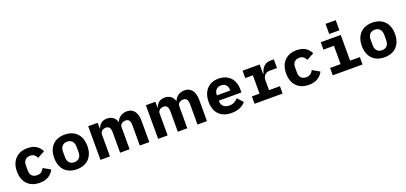

<svg xmlns="http://www.w3.org/2000/svg" viewBox="26 -1774 5948 2815"><g transform="rotate(-20 3000.0 -366.5)"><path d="M60 -258Q60 -383 129.5 -455.5Q199 -528 320 -528Q401 -528 453.5 -495Q506 -462 535 -402L421 -340Q406 -373 382.5 -391.5Q359 -410 320 -410Q270 -410 242 -380.5Q214 -351 214 -300V-216Q214 -164 242 -135Q270 -106 322 -106Q362 -106 387.5 -124.5Q413 -143 431 -178L543 -114Q514 -55 459 -21.5Q404 12 321 12Q199 12 129.5 -60Q60 -132 60 -258Z M641 -258Q641 -341 672 -402Q703 -463 761.5 -495.5Q820 -528 900 -528Q980 -528 1038.5 -495.5Q1097 -463 1128 -402Q1159 -341 1159 -258Q1159 -175 1128 -114Q1097 -53 1038.5 -20.5Q980 12 900 12Q820 12 761.5 -20.5Q703 -53 672 -114Q641 -175 641 -258ZM1006 -217V-299Q1006 -356 978 -387Q950 -418 900 -418Q850 -418 822 -387Q794 -356 794 -299V-217Q794 -160 822 -129Q850 -98 900 -98Q950 -98 978 -129Q1006 -160 1006 -217Z M1269 -525H1417V-436H1423Q1438 -482 1473.5 -509.5Q1509 -537 1564 -537Q1618 -537 1656 -510Q1694 -483 1711 -431H1714Q1729 -477 1772.5 -507Q1816 -537 1874 -537Q1950 -537 1990.5 -482.5Q2031 -428 2031 -329V0H1883V-317Q1883 -368 1865.5 -392.5Q1848 -417 1811 -417Q1775 -417 1749.5 -397Q1724 -377 1724 -340V0H1576V-317Q1576 -368 1558 -392.5Q1540 -417 1504 -417Q1469 -417 1443 -397Q1417 -377 1417 -340V0H1269Z M2169 -525H2317V-436H2323Q2338 -482 2373.5 -509.5Q2409 -537 2464 -537Q2518 -537 2556 -510Q2594 -483 2611 -431H2614Q2629 -477 2672.5 -507Q2716 -537 2774 -537Q2850 -537 2890.5 -482.5Q2931 -428 2931 -329V0H2783V-317Q2783 -368 2765.5 -392.5Q2748 -417 2711 -417Q2675 -417 2649.5 -397Q2624 -377 2624 -340V0H2476V-317Q2476 -368 2458 -392.5Q2440 -417 2404 -417Q2369 -417 2343 -397Q2317 -377 2317 -340V0H2169Z M3050 -256Q3050 -340 3080.5 -401Q3111 -462 3167.5 -495Q3224 -528 3301 -528Q3377 -528 3433.5 -496Q3490 -464 3520 -405Q3550 -346 3550 -266V-222H3197V-213Q3197 -162 3229 -132Q3261 -102 3319 -102Q3363 -102 3396 -119Q3429 -136 3455 -166L3535 -79Q3502 -38 3447 -13Q3392 12 3314 12Q3229 12 3169.5 -20.5Q3110 -53 3080 -113Q3050 -173 3050 -256ZM3197 -313V-305H3405V-313Q3405 -363 3377.5 -392.5Q3350 -422 3302 -422Q3270 -422 3246.5 -408.5Q3223 -395 3210 -370.5Q3197 -346 3197 -313Z M3674 -115H3793V-401H3674V-516H3941V-370H3948Q3985 -516 4113 -516H4162V-380H4052Q3999 -380 3970 -348.5Q3941 -317 3941 -268V-115H4111V0H3674Z M4260 -258Q4260 -383 4329.5 -455.5Q4399 -528 4520 -528Q4601 -528 4653.5 -495Q4706 -462 4735 -402L4621 -340Q4606 -373 4582.5 -391.5Q4559 -410 4520 -410Q4470 -410 4442 -380.5Q4414 -351 4414 -300V-216Q4414 -164 4442 -135Q4470 -106 4522 -106Q4562 -106 4587.5 -124.5Q4613 -143 4631 -178L4743 -114Q4714 -55 4659 -21.5Q4604 12 4521 12Q4399 12 4329.5 -60Q4260 -132 4260 -258Z M4894 -115H5058V-401H4894V-516H5206V-115H5358V0H4894ZM5211 -745V-587H5052V-745Z M5441 -258Q5441 -341 5472 -402Q5503 -463 5561.5 -495.5Q5620 -528 5700 -528Q5780 -528 5838.5 -495.5Q5897 -463 5928 -402Q5959 -341 5959 -258Q5959 -175 5928 -114Q5897 -53 5838.5 -20.5Q5780 12 5700 12Q5620 12 5561.5 -20.5Q5503 -53 5472 -114Q5441 -175 5441 -258ZM5806 -217V-299Q5806 -356 5778 -387Q5750 -418 5700 -418Q5650 -418 5622 -387Q5594 -356 5594 -299V-217Q5594 -160 5622 -129Q5650 -98 5700 -98Q5750 -98 5778 -129Q5806 -160 5806 -217Z"/></g></svg>

Font: iA Writer Duo V
Style: Regular
Weight: 400
Designer: Mike Abbink, Paul van der Laan, Pieter van Rosmalen, Oliver Reichenstein
Foundry: Information Architects Inc.
Version: Version 2.000